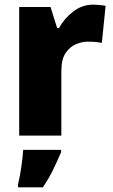

<svg xmlns="http://www.w3.org/2000/svg" viewBox="-20 -579 481 820"><path d="M376 -559Q391 -559 407 -557.5Q423 -556 431 -554L415 -396Q405 -398 391.5 -399.5Q378 -401 354 -401Q331 -401 305 -390.5Q279 -380 260.5 -353Q242 -326 242 -275V0H62V-549H196L224 -459H232Q254 -500 292.5 -529.5Q331 -559 376 -559ZM241 61V71Q225 108 207.5 144.5Q190 181 163 221H57V208Q65 177 71 134.5Q77 92 79 61Z"/></svg>

Font: Noto Sans Disp ExtBd
Style: Regular
Weight: 800
Designer: Monotype Design Team
Foundry: Monotype Imaging Inc.
Version: Version 2.000;GOOG;noto-source:20170915:90ef993387c0; ttfaut